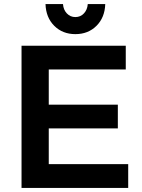

<svg xmlns="http://www.w3.org/2000/svg" viewBox="-20 -925 701 945"><path d="M290 -905Q292 -877 309 -859Q326 -841 351 -841Q376 -841 393 -859Q410 -877 412 -905H498Q496 -839 455 -798Q414 -757 351 -757Q288 -757 247 -798Q206 -839 204 -905ZM86 -700H599V-583H220V-410H560V-293H220V-117H611V0H86Z"/></svg>

Font: Montserrat arm Medium
Style: Regular
Weight: 500
Designer: Julieta Ulanovsky
Foundry: Julieta Ulanovsky
Version: Version 6.000;PS 006.000;hotconv 1.0.88;makeotf.lib2.5.64775